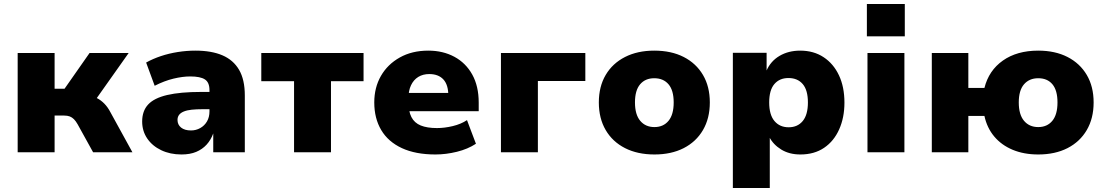

<svg xmlns="http://www.w3.org/2000/svg" viewBox="-20 -767 5575 967"><path d="M69 0V-500H255V-320H305L431 -500H628L444 -240L421 -287Q447 -284 468 -273Q489 -262 506 -244.5Q523 -227 536 -202L647 0H449L371 -141Q362 -157 352.5 -166.5Q343 -176 331.5 -180.5Q320 -185 303 -185H255V0Z M894 11Q837 11 792 -10.5Q747 -32 721.5 -69.5Q696 -107 696 -155Q696 -208 726 -240.5Q756 -273 822 -288.5Q888 -304 994 -304H1056V-217H1001Q969 -217 945.5 -214.5Q922 -212 906 -205.5Q890 -199 882 -188.5Q874 -178 874 -163Q874 -139 892 -124.5Q910 -110 942 -110Q967 -110 988.5 -122Q1010 -134 1022.5 -155.5Q1035 -177 1035 -206V-313Q1035 -352 1012 -367Q989 -382 938 -382Q900 -382 854 -371Q808 -360 759 -335L716 -452Q750 -471 790.5 -484.5Q831 -498 875.5 -505Q920 -512 964 -512Q1045 -512 1100 -488.5Q1155 -465 1184 -415.5Q1213 -366 1213 -286V0H1054V-95Q1042 -62 1020.5 -38.5Q999 -15 968 -2Q937 11 894 11Z M1461 0V-358H1296V-500H1811V-358H1647V0Z M2173 11Q2073 11 2004 -21Q1935 -53 1900 -112Q1865 -171 1865 -251Q1865 -326 1898.5 -384.5Q1932 -443 1993.5 -477.5Q2055 -512 2137 -512Q2211 -512 2268.5 -481Q2326 -450 2358.5 -391.5Q2391 -333 2391 -250V-207H2016V-299H2250L2238 -285Q2238 -340 2213 -367Q2188 -394 2142 -394Q2110 -394 2086.5 -379.5Q2063 -365 2050 -337.5Q2037 -310 2037 -270V-255Q2037 -207 2052 -177.5Q2067 -148 2099 -135Q2131 -122 2181 -122Q2219 -122 2260.5 -132Q2302 -142 2332 -162L2377 -43Q2336 -16 2281 -2.5Q2226 11 2173 11Z M2503 0V-500H2928V-359H2689V0Z M3276 11Q3191 11 3128 -21Q3065 -53 3030.5 -112Q2996 -171 2996 -251Q2996 -331 3030.5 -389.5Q3065 -448 3128 -480Q3191 -512 3275 -512Q3361 -512 3423.5 -480Q3486 -448 3520.5 -389.5Q3555 -331 3555 -251Q3555 -171 3520.5 -112Q3486 -53 3423.5 -21Q3361 11 3276 11ZM3276 -127Q3321 -127 3347 -158.5Q3373 -190 3373 -251Q3373 -312 3347 -342.5Q3321 -373 3275 -373Q3230 -373 3204 -342.5Q3178 -312 3178 -251Q3178 -190 3204.5 -158.5Q3231 -127 3276 -127Z M3671 180V-501H3841V-410H3840Q3861 -459 3906 -485.5Q3951 -512 4010 -512Q4078 -512 4128 -479Q4178 -446 4205.5 -387.5Q4233 -329 4233 -250Q4233 -175 4206.5 -115.5Q4180 -56 4130.5 -22.5Q4081 11 4011 11Q3955 11 3914.5 -14Q3874 -39 3854 -78H3857V180ZM3952 -126Q3997 -126 4023 -157.5Q4049 -189 4049 -251Q4049 -313 4023 -343.5Q3997 -374 3951 -374Q3906 -374 3880 -343.5Q3854 -313 3854 -251Q3854 -189 3880.5 -157.5Q3907 -126 3952 -126Z M4346 -584V-747H4537V-584ZM4349 0V-500H4535V0Z M5209 11Q5137 11 5080.5 -12.5Q5024 -36 4987.5 -79.5Q4951 -123 4938 -183H4857V0H4673V-500H4857V-324H4938Q4960 -412 5031 -462Q5102 -512 5209 -512Q5294 -512 5356.5 -480Q5419 -448 5453.5 -389.5Q5488 -331 5488 -251Q5488 -171 5453.5 -112Q5419 -53 5356.5 -21Q5294 11 5209 11ZM5209 -127Q5254 -127 5280 -158.5Q5306 -190 5306 -251Q5306 -312 5280.5 -342.5Q5255 -373 5209 -373Q5164 -373 5137.5 -342.5Q5111 -312 5111 -251Q5111 -190 5137.5 -158.5Q5164 -127 5209 -127Z"/></svg>

Font: Nunito Sans 9pt Black
Style: Regular
Weight: 900
Version: Version 3.101;gftools[0.9.27]